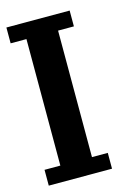

<svg xmlns="http://www.w3.org/2000/svg" viewBox="-100 -679 512 733"><g transform="rotate(-15 156.0 -312.5)"><path d="M0 -625H250V-562.5H187.5V-62.5H250V0H0V-62.5H62.5V-562.5H0Z"/></g></svg>

Font: NeoDunggeunmo Pro
Style: Regular
Weight: 400
Version: Version 1.020